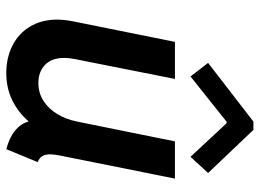

<svg xmlns="http://www.w3.org/2000/svg" viewBox="-126 -680 815 602"><g transform="rotate(90 281.0 -379.5)"><path d="M42 -152.3Q42 -173.8 47.4 -201.7L111.8 -521H228L165.5 -206.1Q162.1 -189.5 162.1 -173.8Q162.1 -134.8 183.8 -113.8Q205.6 -92.8 240.7 -92.8Q272 -92.8 296.9 -108.9Q321.8 -125 338.1 -152.1Q354.5 -179.2 361.3 -212.4L423.8 -521H540.5L467.8 -158.7Q464.4 -140.1 464.4 -129.4Q464.4 -114.7 470 -105.2Q475.6 -95.7 488.8 -90.8L448.2 7.8Q411.6 -2 389.9 -19.8Q368.2 -37.6 361.8 -61.5H360.4Q332 -28.8 293.9 -10.5Q255.9 7.8 209 7.8Q162.1 7.8 124 -11.2Q85.9 -30.3 64 -66.4Q42 -102.5 42 -152.3ZM177.7 -625 361.8 -767.1H387.7L522.9 -625L472.2 -569.8L366.7 -683.1H362.3L220.2 -569.8Z"/></g></svg>

Font: Reddit Sans Fudge SmBold Italic
Style: Regular
Weight: 600
Italic angle: -11.25°
Designer: Stephen Hutchings
Version: Version 1.013